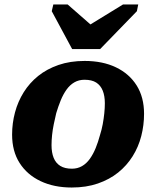

<svg xmlns="http://www.w3.org/2000/svg" viewBox="-20 -823 698 857"><path d="M302 -604H427L591 -773L597 -803H529L343 -689L418 -684L282 -803H218L211 -773ZM426 -219Q434 -244 438.5 -268.5Q443 -293 445.5 -317Q448 -341 448 -362Q448 -395 438.5 -418.5Q429 -442 409.5 -454.5Q390 -467 357 -467Q332 -467 312 -455.5Q292 -444 277 -423Q262 -402 251 -375Q240 -348 231 -318Q225 -293 220 -268.5Q215 -244 212.5 -220.5Q210 -197 210 -175Q210 -142 219.5 -118.5Q229 -95 249 -82.5Q269 -70 301 -70Q326 -70 346 -81.5Q366 -93 381 -114Q396 -135 407 -162Q418 -189 426 -219ZM34 -222Q34 -273 47 -321.5Q60 -370 86 -411.5Q112 -453 150.5 -484Q189 -515 241 -533Q293 -551 358 -551Q438 -551 497.5 -522.5Q557 -494 590 -441.5Q623 -389 623 -315Q623 -264 610.5 -215.5Q598 -167 572 -125.5Q546 -84 507.5 -53Q469 -22 417 -4Q365 14 300 14Q221 14 161 -14.5Q101 -43 67.5 -95.5Q34 -148 34 -222Z"/></svg>

Font: Roboto Serif
Style: Bold Italic
Weight: 700
Italic angle: -10°
Designer: Greg Gazdowicz
Foundry: Commercial Type
Version: Version 1.008